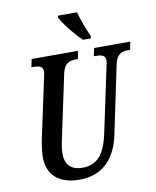

<svg xmlns="http://www.w3.org/2000/svg" viewBox="-100 -1007 890 1093"><g transform="rotate(-10 345.5 -460.5)"><path d="M428 -771H472L475 -784C458 -822 432 -888 421 -931H312L309 -921C331 -878 386 -810 428 -771ZM272 10C404 10 482 -72 510 -209L592 -600C604 -660 637 -668 671 -668H682L691 -714H482L472 -668H482C515 -668 539 -663 539 -632C539 -626 537 -613 534 -602L455 -230C434 -127 397 -54 299 -54C235 -54 200 -87 200 -153C200 -180 206 -213 214 -248L289 -601C301 -660 334 -668 369 -668H380L389 -714H121L111 -668H121C154 -668 178 -663 178 -632C178 -626 176 -617 172 -597L98 -252C93 -228 86 -180 86 -154C86 -50 151 10 272 10Z"/></g></svg>

Font: Noto Serif Condensed Semi
Style: Italic
Weight: 600
Width: 3
Italic angle: -12°
Designer: Monotype Design Team
Foundry: Monotype Imaging Inc.
Version: Version 1.901